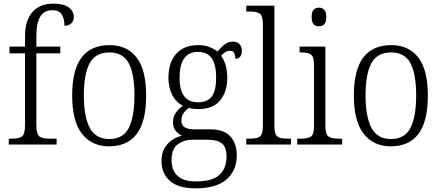

<svg xmlns="http://www.w3.org/2000/svg" viewBox="-20 -791 2416 1051"><path d="M28 0V-32H47Q83 -32 100 -44Q117 -56 117 -107V-499H32V-536H117V-593Q117 -679 157.5 -725Q198 -771 272 -771Q330 -771 357 -750Q384 -729 384 -699Q384 -676 370 -663Q356 -650 333 -650Q333 -685 319.5 -710Q306 -735 267 -735Q220 -735 199.5 -698.5Q179 -662 179 -597V-536H310V-499H179V-107Q179 -56 196 -44Q213 -32 249 -32H290V0Z M577 10Q483 10 429 -58.5Q375 -127 375 -268Q375 -408 426.5 -476Q478 -544 580 -544Q675 -544 727.5 -476.5Q780 -409 780 -268Q780 -126 728.5 -58Q677 10 577 10ZM578 -30Q655 -30 685.5 -92Q716 -154 716 -268Q716 -387 684.5 -445.5Q653 -504 579 -504Q503 -504 471 -445Q439 -386 439 -268Q439 -152 471.5 -91Q504 -30 578 -30Z M1050 240Q957 240 910.5 199.5Q864 159 864 89Q864 48 880.5 20Q897 -8 922.5 -25Q948 -42 976 -48Q957 -57 942 -74.5Q927 -92 927 -123Q927 -152 943 -174.5Q959 -197 981 -212Q942 -232 922 -273Q902 -314 902 -364Q902 -448 944 -496Q986 -544 1067 -544Q1100 -544 1127 -533.5Q1154 -523 1170 -509Q1183 -524 1204.5 -543.5Q1226 -563 1255 -563Q1280 -563 1292 -548.5Q1304 -534 1304 -514Q1304 -495 1295.5 -482Q1287 -469 1268 -469Q1268 -489 1261.5 -501Q1255 -513 1240 -513Q1225 -513 1214 -506Q1203 -499 1190 -486Q1205 -466 1214.5 -436.5Q1224 -407 1224 -364Q1224 -289 1185 -241.5Q1146 -194 1067 -194Q1056 -194 1038.5 -195.5Q1021 -197 1013 -201Q997 -189 985 -172Q973 -155 973 -130Q973 -105 991.5 -94Q1010 -83 1045 -83H1130Q1207 -83 1241.5 -44Q1276 -5 1276 59Q1276 142 1220 191Q1164 240 1050 240ZM1064 -231Q1115 -231 1139 -262.5Q1163 -294 1163 -365Q1163 -439 1138.5 -473Q1114 -507 1063 -507Q1015 -507 989 -472.5Q963 -438 963 -364Q963 -231 1064 -231ZM1052 202Q1145 202 1182.5 165Q1220 128 1220 68Q1220 15 1195 -5.5Q1170 -26 1118 -26H1032Q987 -26 953 -1Q919 24 919 86Q919 118 931.5 144.5Q944 171 973 186.5Q1002 202 1052 202Z M1328 0V-32H1344Q1372 -32 1388.5 -36.5Q1405 -41 1412 -56.5Q1419 -72 1419 -105V-656Q1419 -705 1402 -716.5Q1385 -728 1348 -728H1328V-760H1482V-105Q1482 -72 1489 -56.5Q1496 -41 1512.5 -36.5Q1529 -32 1558 -32H1573V0Z M1726 -647Q1708 -647 1697 -658Q1686 -669 1686 -698Q1686 -727 1697 -738Q1708 -749 1726 -749Q1743 -749 1754.5 -738Q1766 -727 1766 -698Q1766 -669 1754.5 -658Q1743 -647 1726 -647ZM1607 0V-32H1625Q1665 -32 1682 -43.5Q1699 -55 1699 -103V-431Q1699 -480 1683 -492Q1667 -504 1629 -504H1620V-536H1761V-105Q1761 -56 1778 -44Q1795 -32 1835 -32H1853V0Z M2119 10Q2025 10 1971 -58.5Q1917 -127 1917 -268Q1917 -408 1968.5 -476Q2020 -544 2122 -544Q2217 -544 2269.5 -476.5Q2322 -409 2322 -268Q2322 -126 2270.5 -58Q2219 10 2119 10ZM2120 -30Q2197 -30 2227.5 -92Q2258 -154 2258 -268Q2258 -387 2226.5 -445.5Q2195 -504 2121 -504Q2045 -504 2013 -445Q1981 -386 1981 -268Q1981 -152 2013.5 -91Q2046 -30 2120 -30Z"/></svg>

Font: Noto Serif Tamil SemiCondensed Light
Style: Regular
Weight: 300
Width: 4
Designer: Indian Type Foundry, Tom Grace, and the Monotype Design Team
Foundry: Monotype Imaging Inc.
Version: Version 2.004; ttfautohint (v1.8.4.7-5d5b)